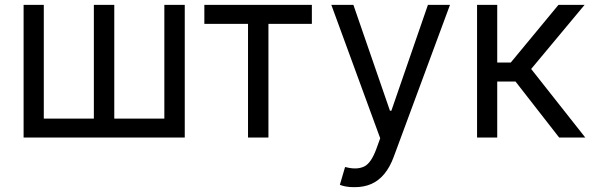

<svg xmlns="http://www.w3.org/2000/svg" viewBox="-20 -566 2442 790"><path d="M77.1 -545.9H160.2V-78.1H366.2V-545.9H450.2V-78.1H656.2V-545.9H740.2V0H77.1Z M820.8 -467.8V-545.9H1263.2V-467.8H1084.5V0H1000.5V-467.8Z M1439.9 204.1Q1418.5 204.6 1401.9 201.2Q1385.3 197.8 1378.4 194.3L1399.9 121.1L1408.2 123Q1450.2 132.8 1478.8 118.9Q1507.3 105 1528.8 45.9L1544.4 2.9L1343.3 -545.9H1434.1L1584.5 -110.4H1590.3L1740.7 -545.9H1831.5L1600.1 79.1Q1584.5 121.6 1561.5 149.4Q1538.6 177.2 1508.3 190.7Q1478 204.1 1439.9 204.1Z M1942.9 0V-545.9H2025.9V-308.6H2081.5L2277.8 -545.9H2385.3L2165.5 -282.2L2388.2 0H2280.8L2101.1 -230.5H2025.9V0Z"/></svg>

Font: Inter V
Style: 
Weight: 400
Designer: Rasmus Andersson
Foundry: rsms
Version: Version 4.000;git-a3f224843